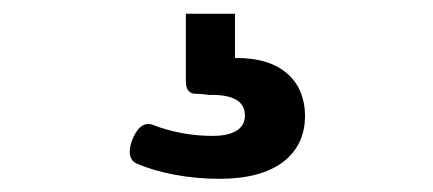

<svg xmlns="http://www.w3.org/2000/svg" viewBox="-20 -34 640 284"><path d="M327.6 -13.7V51.8Q378.9 51.3 405.8 75.7Q418.5 86.9 424.8 102.8Q431.2 118.7 431.2 137.2Q431.2 180.2 399.4 205.1Q366.2 230.5 304.7 230.5Q271 230.5 239.3 224.6Q207.5 218.8 182.1 208Q171.9 203.1 171.9 190.4Q171.9 182.6 175.8 172.4Q180.2 161.6 186 155.5Q191.9 149.4 199.2 149.4Q203.1 149.4 205.1 150.4Q248 167 294.4 167Q317.9 167 330.1 159.2Q342.3 151.4 342.3 136.7Q342.3 105 288.6 106.4Q283.7 105.5 276.4 105Q269 104.5 266.1 104.5Q254.9 102.1 254.9 86.4V-13.7Z"/></svg>

Font: Courier Prime Medium
Style: Regular
Weight: 500
Designer: Alan Dague-Greene
Foundry: Quote-Unquote Apps
Version: Version 1.202